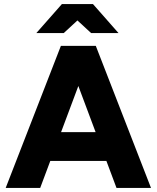

<svg xmlns="http://www.w3.org/2000/svg" viewBox="-20 -926 772 946"><path d="M554 0 292 -700H452L724 0ZM8 0 280 -700H440L178 0ZM136 -133V-275H597V-133ZM429 -763 286 -895V-906H438L564 -763ZM159 -763 285 -906H437V-895L294 -763Z"/></svg>

Font: Figtree Light ExtraBold
Style: Regular
Weight: 800
Version: Version 2.001;gftools[0.9.30]